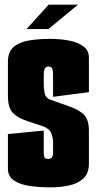

<svg xmlns="http://www.w3.org/2000/svg" viewBox="-20 -795 416 825"><path d="M196 10Q150 10 108 4Q66 -2 40 -19.5Q14 -37 14 -70V-219L168 -234V-136Q168 -126 171 -119Q174 -112 187 -112Q195 -112 199.5 -115.5Q204 -119 206 -124.5Q208 -130 208 -136V-184Q208 -204 199.5 -224Q191 -244 160 -254L97 -275Q54 -289 34 -311.5Q14 -334 14 -384V-529Q14 -573 39.5 -594Q65 -615 106.5 -621.5Q148 -628 194 -628Q237 -628 275 -621Q313 -614 337.5 -596.5Q362 -579 362 -548V-399L208 -379V-469Q208 -498 202.5 -503.5Q197 -509 188 -509Q179 -509 173.5 -502Q168 -495 168 -467V-430Q168 -414 172 -394Q176 -374 198 -366L272 -340Q319 -324 340.5 -302.5Q362 -281 362 -234V-92Q362 -50 338 -28Q314 -6 276.5 2Q239 10 196 10ZM94 -670 189 -775H315L188 -670Z"/></svg>

Font: Smooch Sans Thin Black
Style: Regular
Weight: 900
Version: Version 1.010